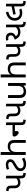

<svg xmlns="http://www.w3.org/2000/svg" viewBox="2485 -3285 810 5820"><g transform="rotate(-90 2890.0 -375.0)"><path d="M264 -161Q225 -161 194 -173Q163 -185 143 -204Q118 -229 105.5 -262Q93 -295 93 -350V-440Q93 -467 90 -479.5Q87 -492 81 -500Q71 -514 49 -516.5Q27 -519 6 -519L14 -592H24Q68 -592 96.5 -582.5Q125 -573 142 -555Q159 -538 166 -513Q173 -488 173 -443V-357Q173 -311 181 -288.5Q189 -266 202 -253Q213 -243 230.5 -238Q248 -233 272 -233Q312 -233 347 -252.5Q382 -272 405 -298V-208Q377 -187 342.5 -174Q308 -161 264 -161ZM542 0Q499 0 470 -9.5Q441 -19 424 -37Q408 -54 400.5 -79Q393 -104 393 -148V-603L473 -592V-152Q473 -125 476 -112.5Q479 -100 485 -92Q496 -78 517.5 -75.5Q539 -73 560 -73L552 0Z M817 10Q753 10 707.5 -11.5Q662 -33 638 -71.5Q614 -110 614 -162Q614 -230 657 -274.5Q700 -319 776 -359Q817 -381 842.5 -397Q868 -413 879.5 -429Q891 -445 891 -467Q891 -501 867 -515.5Q843 -530 805 -530Q770 -530 740.5 -524Q711 -518 681 -504L656 -572Q689 -586 726.5 -594.5Q764 -603 807 -603Q863 -603 899 -586Q935 -569 953 -538.5Q971 -508 971 -469Q971 -427 954 -398.5Q937 -370 908.5 -348.5Q880 -327 843 -307Q788 -277 756 -254.5Q724 -232 710.5 -209Q697 -186 697 -154Q697 -114 729 -88.5Q761 -63 819 -63Q867 -63 906 -76.5Q945 -90 985 -115L1022 -44Q975 -18 928.5 -4Q882 10 817 10Z M1192 -537Q1192 -518 1190.5 -498Q1189 -478 1187 -462H1193Q1210 -490 1236 -508Q1262 -526 1294 -535.5Q1326 -545 1360 -545Q1425 -545 1468.5 -524.5Q1512 -504 1534 -461Q1556 -418 1556 -349V0H1469V-343Q1469 -408 1440 -440Q1411 -472 1349 -472Q1289 -472 1255 -449.5Q1221 -427 1206.5 -383.5Q1192 -340 1192 -277V0H1104V-760H1192Z M2157 0Q2122 0 2091.5 -7.5Q2061 -15 2040 -37Q2021 -57 2015 -81.5Q2009 -106 2009 -148V-603L2089 -592V-152Q2089 -125 2092 -112.5Q2095 -100 2101 -92Q2112 -78 2133 -75.5Q2154 -73 2175 -73L2167 0ZM1777 -214Q1759 -214 1738.5 -226.5Q1718 -239 1700.5 -259Q1683 -279 1672 -302.5Q1661 -326 1661 -348Q1661 -371 1674.5 -385.5Q1688 -400 1721 -400H2045V-328H1828V-271Q1828 -242 1814 -228Q1800 -214 1777 -214Z M2447 -161Q2408 -161 2377 -173Q2346 -185 2326 -204Q2301 -229 2288.5 -262Q2276 -295 2276 -350V-440Q2276 -467 2273 -479.5Q2270 -492 2264 -500Q2254 -514 2232 -516.5Q2210 -519 2189 -519L2197 -592H2207Q2251 -592 2279.5 -582.5Q2308 -573 2325 -555Q2342 -538 2349 -513Q2356 -488 2356 -443V-357Q2356 -311 2364 -288.5Q2372 -266 2385 -253Q2396 -243 2413.5 -238Q2431 -233 2455 -233Q2495 -233 2530 -252.5Q2565 -272 2588 -298V-208Q2560 -187 2525.5 -174Q2491 -161 2447 -161ZM2725 0Q2682 0 2653 -9.5Q2624 -19 2607 -37Q2591 -54 2583.5 -79Q2576 -104 2576 -148V-603L2656 -592V-152Q2656 -125 2659 -112.5Q2662 -100 2668 -92Q2679 -78 2700.5 -75.5Q2722 -73 2743 -73L2735 0Z M3284 -536V0H3212L3199 -71H3195Q3178 -43 3151 -25Q3124 -7 3092 1.5Q3060 10 3025 10Q2961 10 2917.5 -10.5Q2874 -31 2852 -74Q2830 -117 2830 -185V-536H2919V-191Q2919 -127 2948 -95Q2977 -63 3038 -63Q3098 -63 3132.5 -85.5Q3167 -108 3181.5 -151.5Q3196 -195 3196 -257V-536Z M3542 -537Q3542 -518 3540.5 -498Q3539 -478 3537 -462H3543Q3560 -490 3586 -508Q3612 -526 3644 -535.5Q3676 -545 3710 -545Q3775 -545 3818.5 -524.5Q3862 -504 3884 -461Q3906 -418 3906 -349V0H3819V-343Q3819 -408 3790 -440Q3761 -472 3699 -472Q3639 -472 3605 -449.5Q3571 -427 3556.5 -383.5Q3542 -340 3542 -277V0H3454V-760H3542Z M4251 -161Q4212 -161 4181 -173Q4150 -185 4130 -204Q4105 -229 4092.5 -262Q4080 -295 4080 -350V-440Q4080 -467 4077 -479.5Q4074 -492 4068 -500Q4058 -514 4036 -516.5Q4014 -519 3993 -519L4001 -592H4011Q4055 -592 4083.5 -582.5Q4112 -573 4129 -555Q4146 -538 4153 -513Q4160 -488 4160 -443V-357Q4160 -311 4168 -288.5Q4176 -266 4189 -253Q4200 -243 4217.5 -238Q4235 -233 4259 -233Q4299 -233 4334 -252.5Q4369 -272 4392 -298V-208Q4364 -187 4329.5 -174Q4295 -161 4251 -161ZM4529 0Q4486 0 4457 -9.5Q4428 -19 4411 -37Q4395 -54 4387.5 -79Q4380 -104 4380 -148V-603L4460 -592V-152Q4460 -125 4463 -112.5Q4466 -100 4472 -92Q4483 -78 4504.5 -75.5Q4526 -73 4547 -73L4539 0Z M4826 -161Q4769 -161 4725 -182Q4681 -203 4649.5 -241.5Q4618 -280 4598 -333Q4658 -350 4693.5 -378Q4729 -406 4729 -452Q4729 -489 4704.5 -510Q4680 -531 4638 -531Q4620 -531 4609.5 -529.5Q4599 -528 4587 -526L4569 -594Q4580 -597 4597.5 -600Q4615 -603 4643 -603Q4694 -603 4731.5 -585.5Q4769 -568 4789.5 -534.5Q4810 -501 4810 -453Q4810 -393 4774.5 -353Q4739 -313 4680 -290L4697 -309Q4710 -279 4743 -256Q4776 -233 4824 -233Q4876 -233 4913.5 -253Q4951 -273 4976 -300V-209Q4948 -188 4913 -174.5Q4878 -161 4826 -161ZM5123 0Q5080 0 5052 -9.5Q5024 -19 5006 -37Q4989 -54 4981.5 -79Q4974 -104 4974 -148V-603L5054 -593V-152Q5054 -124 5057 -112Q5060 -100 5069 -90Q5080 -77 5099.5 -75Q5119 -73 5141 -73L5133 0Z M5408 -105Q5337 -105 5284 -133Q5231 -161 5202 -213Q5173 -265 5173 -337Q5173 -404 5203 -457.5Q5233 -511 5290 -548Q5347 -585 5428 -603L5448 -528Q5355 -509 5305 -462.5Q5255 -416 5255 -333Q5255 -255 5298 -217Q5341 -179 5405 -179Q5437 -179 5462 -184Q5487 -189 5509 -199L5540 -132Q5513 -119 5479.5 -112Q5446 -105 5408 -105ZM5373 -304 5355 -377 5622 -431V-355ZM5754 0Q5719 0 5688.5 -7.5Q5658 -15 5637 -37Q5618 -57 5612 -81.5Q5606 -106 5606 -148V-603L5686 -592V-152Q5686 -125 5689 -112.5Q5692 -100 5698 -92Q5709 -78 5730 -75.5Q5751 -73 5772 -73L5764 0Z"/></g></svg>

Font: hexguzrati15
Style: Regular
Weight: 400
Designer: Jelle Bosma - Monotype Design Team
Foundry: Monotype Imaging Inc.
Version: Version 2.006